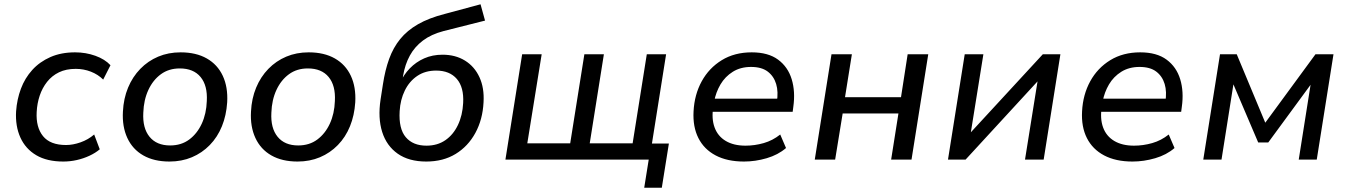

<svg xmlns="http://www.w3.org/2000/svg" viewBox="-20 -744 6282 895"><path d="M275 9Q199 9 149 -20.5Q99 -50 75 -103Q51 -156 55 -225Q59 -281 77.5 -330.5Q96 -380 130.5 -418Q165 -456 215 -478Q265 -500 330 -500Q380 -500 424.5 -484Q469 -468 495 -440L461 -373Q437 -397 403.5 -410Q370 -423 333 -423Q288 -423 255 -407Q222 -391 199.5 -362.5Q177 -334 165 -298Q153 -262 151 -222Q147 -151 180.5 -109.5Q214 -68 288 -68Q320 -68 355.5 -80.5Q391 -93 419 -117L445 -48Q425 -31 397 -18Q369 -5 338 2Q307 9 275 9Z M770 9Q698 9 648 -19.5Q598 -48 573.5 -101Q549 -154 553 -224Q556 -285 577 -335.5Q598 -386 634 -423Q670 -460 717.5 -480Q765 -500 822 -500Q894 -500 944 -471.5Q994 -443 1018.5 -390.5Q1043 -338 1039 -267Q1035 -206 1014.5 -155.5Q994 -105 958 -68Q922 -31 874.5 -11Q827 9 770 9ZM773 -66Q825 -66 862 -93.5Q899 -121 920.5 -167.5Q942 -214 944 -273Q948 -345 915 -385Q882 -425 818 -425Q767 -425 730 -398Q693 -371 671.5 -324.5Q650 -278 648 -219Q644 -147 677 -106.5Q710 -66 773 -66Z M1367 9Q1295 9 1245 -19.5Q1195 -48 1170.5 -101Q1146 -154 1150 -224Q1153 -285 1174 -335.5Q1195 -386 1231 -423Q1267 -460 1314.5 -480Q1362 -500 1419 -500Q1491 -500 1541 -471.5Q1591 -443 1615.5 -390.5Q1640 -338 1636 -267Q1632 -206 1611.5 -155.5Q1591 -105 1555 -68Q1519 -31 1471.5 -11Q1424 9 1367 9ZM1370 -66Q1422 -66 1459 -93.5Q1496 -121 1517.5 -167.5Q1539 -214 1541 -273Q1545 -345 1512 -385Q1479 -425 1415 -425Q1364 -425 1327 -398Q1290 -371 1268.5 -324.5Q1247 -278 1245 -219Q1241 -147 1274 -106.5Q1307 -66 1370 -66Z M1967 9Q1886 9 1834 -27.5Q1782 -64 1761.5 -129Q1741 -194 1754 -280L1765 -351Q1775 -417 1794 -469.5Q1813 -522 1845.5 -562Q1878 -602 1928.5 -631Q1979 -660 2053 -679L2220 -724L2241 -648L2047 -599Q1990 -584 1951.5 -555Q1913 -526 1890.5 -485Q1868 -444 1859 -391L1854 -356H1844Q1861 -395 1890 -425Q1919 -455 1957.5 -472Q1996 -489 2043 -489Q2103 -489 2147.5 -461.5Q2192 -434 2215 -384Q2238 -334 2234 -267Q2230 -187 2196 -124.5Q2162 -62 2104 -26.5Q2046 9 1967 9ZM1968 -65Q2019 -65 2056 -90.5Q2093 -116 2114.5 -161Q2136 -206 2139 -264Q2143 -337 2109.5 -376Q2076 -415 2013 -415Q1962 -415 1925 -390Q1888 -365 1867 -322Q1846 -279 1843 -226Q1838 -144 1871.5 -104.5Q1905 -65 1968 -65Z M2983 131 3004 0H2336L2414 -491H2505L2438 -76H2638L2704 -491H2795L2729 -76H2929L2995 -491H3085L3019 -75H3098L3065 131Z M3448 9Q3370 9 3316 -19.5Q3262 -48 3235.5 -100.5Q3209 -153 3213 -225Q3217 -303 3251 -365Q3285 -427 3344.5 -463.5Q3404 -500 3484 -500Q3561 -500 3607 -466Q3653 -432 3670.5 -374.5Q3688 -317 3678 -246L3675 -223H3285L3294 -284H3621L3601 -268Q3609 -316 3598 -352.5Q3587 -389 3558.5 -410.5Q3530 -432 3481 -432Q3432 -432 3396 -409.5Q3360 -387 3338.5 -350.5Q3317 -314 3309 -271L3305 -247Q3296 -191 3311 -150Q3326 -109 3363 -87Q3400 -65 3455 -65Q3498 -65 3540 -77Q3582 -89 3617 -117L3644 -54Q3607 -22 3554 -6.5Q3501 9 3448 9Z M3778 0 3856 -491H3951L3919 -291H4180L4211 -491H4307L4229 0H4134L4168 -215H3908L3873 0Z M4399 0 4477 -491H4564L4502 -105H4485L4841 -491H4923L4845 0H4758L4820 -387H4837L4481 0Z M5259 9Q5181 9 5127 -19.5Q5073 -48 5046.5 -100.5Q5020 -153 5024 -225Q5028 -303 5062 -365Q5096 -427 5155.5 -463.5Q5215 -500 5295 -500Q5372 -500 5418 -466Q5464 -432 5481.5 -374.5Q5499 -317 5489 -246L5486 -223H5096L5105 -284H5432L5412 -268Q5420 -316 5409 -352.5Q5398 -389 5369.5 -410.5Q5341 -432 5292 -432Q5243 -432 5207 -409.5Q5171 -387 5149.5 -350.5Q5128 -314 5120 -271L5116 -247Q5107 -191 5122 -150Q5137 -109 5174 -87Q5211 -65 5266 -65Q5309 -65 5351 -77Q5393 -89 5428 -117L5455 -54Q5418 -22 5365 -6.5Q5312 9 5259 9Z M5589 0 5667 -491H5745L5878 -172L6112 -491H6196L6118 0H6034L6093 -373H6107L5892 -80H5845L5720 -373H5733L5674 0Z"/></svg>

Font: Nunito Sans 10pt Medium
Style: Italic
Weight: 500
Italic angle: -9°
Designer: Vernon Adams
Foundry: Vernon Adams
Version: Version 3.101;gftools[0.9.27]